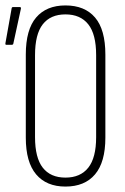

<svg xmlns="http://www.w3.org/2000/svg" viewBox="-20 -681 459 707"><path d="M221 6Q151 6 113 -39Q75 -84 75 -174V-480Q75 -572 113 -616.5Q151 -661 221 -661Q292 -661 330 -616.5Q368 -572 368 -480V-174Q368 -84 330 -39Q292 6 221 6ZM221 -27Q276 -27 305 -63.5Q334 -100 334 -176V-478Q334 -555 305 -591.5Q276 -628 221 -628Q166 -628 137.5 -591.5Q109 -555 109 -478V-176Q109 -100 137.5 -63.5Q166 -27 221 -27ZM3 -516Q-1 -516 0 -522L23 -651Q24 -655 28 -655H53Q58 -655 57 -649L29 -520Q28 -516 23 -516Z"/></svg>

Font: Sofia Sans Extra Condensed ExtraLight
Style: Regular
Weight: 250
Designer: Botio Nikoltchev, Ani Petrova
Foundry: lettersoup
Version: Version 4.101